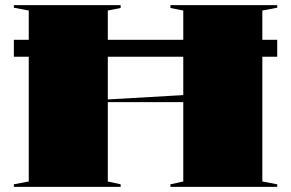

<svg xmlns="http://www.w3.org/2000/svg" viewBox="-20 -728 1134 748"><path d="M34 -573H1060V-507H34ZM1060 -708V-698L1002 -687V-21L1060 -10V0H644V-10L694 -21V-687L644 -697V-708ZM450 -708V-697L400 -687V-21L450 -10V0H34V-10L92 -21V-687L34 -698V-708ZM703 -358V-330H389V-340Z"/></svg>

Font: Kalnia SemiExpanded SemiBold
Style: Regular
Weight: 600
Width: 6
Designer: Frida Medrano
Foundry: Frida Medrano
Version: Version 1.105